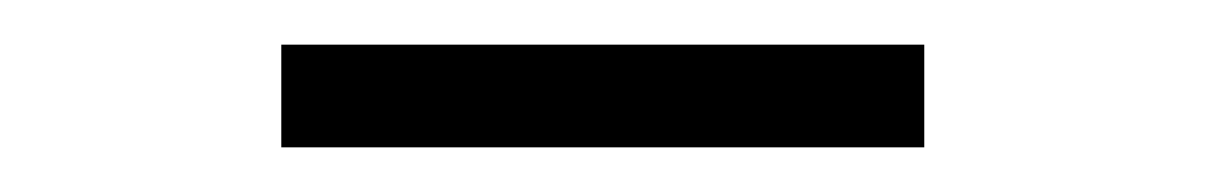

<svg xmlns="http://www.w3.org/2000/svg" viewBox="-20 -695 540 86"><path d="M106 -629V-675H394V-629Z"/></svg>

Font: Nunito Sans 12pt Light
Style: Regular
Weight: 300
Designer: Vernon Adams
Foundry: Vernon Adams
Version: Version 3.101;gftools[0.9.27]